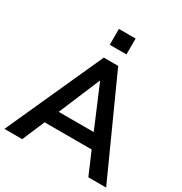

<svg xmlns="http://www.w3.org/2000/svg" viewBox="-205 -1062 1154 1215"><g transform="rotate(30 372.0 -455.0)"><path d="M1 0 320 -705H425L744 0H614L529 -198L583 -163H161L215 -198L131 0ZM371 -566 231 -233 205 -265H539L514 -233L373 -566ZM312 -794V-910H434V-794Z"/></g></svg>

Font: Nunito Sans 12pt ExtraLight
Style: Regular
Weight: 200
Designer: Vernon Adams
Foundry: Vernon Adams
Version: Version 3.101;gftools[0.9.27]